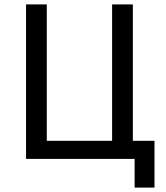

<svg xmlns="http://www.w3.org/2000/svg" viewBox="-20 -720 750 870"><path d="M590 0H98V-700H192V-82H488V-700H582V-82H680V130H590Z"/></svg>

Font: Golos UI
Style: Regular
Weight: 400
Designer: A.Korolkova, Vitaly Kuzmin
Foundry: ParaType Ltd
Version: Version 2.000